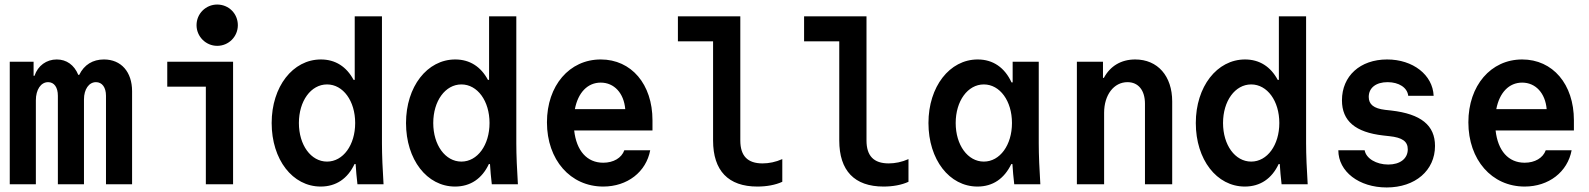

<svg xmlns="http://www.w3.org/2000/svg" viewBox="-20 -812 7000 846"><path d="M23 0H138V-370C138 -417 160 -450 192 -450C219 -450 235 -427 235 -390V0H350V-374C350 -419 372 -450 403 -450C430 -450 447 -427 447 -390V0H562V-410C562 -495 514 -550 438 -550C389 -550 351 -527 329 -482H325C307 -526 273 -550 230 -550C185 -550 147 -523 132 -478H128V-540H23Z M1007 -540H717V-430H887V0H1007ZM846 -701C846 -651 887 -610 937 -610C988 -610 1028 -651 1028 -701C1028 -752 988 -792 937 -792C887 -792 846 -752 846 -701Z M1555 0H1670C1666 -63 1663 -129 1663 -180V-740H1543V-460H1538C1507 -518 1458 -550 1394 -550C1270 -550 1177 -430 1177 -270C1177 -109 1269 10 1393 10C1461 10 1512 -25 1542 -89H1547C1549 -60 1551 -32 1555 0ZM1421 -100C1350 -100 1297 -173 1297 -270C1297 -367 1350 -440 1421 -440C1492 -440 1545 -367 1545 -270C1545 -173 1492 -100 1421 -100Z M2147 0H2262C2258 -63 2255 -129 2255 -180V-740H2135V-460H2130C2099 -518 2050 -550 1986 -550C1862 -550 1769 -430 1769 -270C1769 -109 1861 10 1985 10C2053 10 2104 -25 2134 -89H2139C2141 -60 2143 -32 2147 0ZM2013 -100C1942 -100 1889 -173 1889 -270C1889 -367 1942 -440 2013 -440C2084 -440 2137 -367 2137 -270C2137 -173 2084 -100 2013 -100Z M2510 -237H2855V-282C2855 -441 2762 -550 2627 -550C2489 -550 2390 -435 2390 -273C2390 -108 2493 10 2638 10C2744 10 2827 -54 2845 -150H2731C2719 -116 2683 -95 2638 -95C2566 -95 2520 -148 2510 -237ZM2627 -448C2686 -448 2729 -402 2735 -331H2513C2527 -404 2569 -448 2627 -448Z M3242 -193V-740H2967V-630H3122V-193C3122 -60 3189 10 3317 10C3358 10 3397 3 3427 -11V-111C3398 -98 3368 -92 3340 -92C3274 -92 3242 -125 3242 -193Z M3798 -193V-740H3523V-630H3678V-193C3678 -60 3745 10 3873 10C3914 10 3953 3 3983 -11V-111C3954 -98 3924 -92 3896 -92C3830 -92 3798 -125 3798 -193Z M4436 -89H4441C4443 -60 4445 -32 4449 0H4564C4560 -63 4557 -129 4557 -180V-540H4442V-449H4437C4407 -514 4356 -550 4288 -550C4164 -550 4071 -430 4071 -270C4071 -109 4163 10 4287 10C4355 10 4405 -25 4436 -89ZM4439 -270C4439 -173 4386 -100 4315 -100C4244 -100 4191 -173 4191 -270C4191 -367 4244 -440 4315 -440C4386 -440 4439 -367 4439 -270Z M4725 0H4845V-315C4845 -394 4888 -450 4948 -450C4996 -450 5025 -414 5025 -355V0H5145V-365C5145 -477 5081 -550 4982 -550C4920 -550 4872 -521 4844 -469H4840V-540H4725Z M5627 0H5742C5738 -63 5735 -129 5735 -180V-740H5615V-460H5610C5579 -518 5530 -550 5466 -550C5342 -550 5249 -430 5249 -270C5249 -109 5341 10 5465 10C5533 10 5584 -25 5614 -89H5619C5621 -60 5623 -32 5627 0ZM5493 -100C5422 -100 5369 -173 5369 -270C5369 -367 5422 -440 5493 -440C5564 -440 5617 -367 5617 -270C5617 -173 5564 -100 5493 -100Z M5877 -150C5877 -56 5968 14 6090 14C6216 14 6303 -61 6303 -169C6303 -260 6241 -310 6110 -325L6083 -328C6033 -334 6011 -352 6011 -385C6011 -425 6043 -450 6094 -450C6144 -450 6181 -426 6185 -390H6297C6293 -482 6206 -550 6092 -550C5973 -550 5893 -477 5893 -370C5893 -279 5952 -229 6075 -215L6102 -212C6159 -206 6183 -189 6183 -154C6183 -113 6149 -87 6097 -87C6044 -87 5999 -114 5993 -150Z M6570 -237H6915V-282C6915 -441 6822 -550 6687 -550C6549 -550 6450 -435 6450 -273C6450 -108 6553 10 6698 10C6804 10 6887 -54 6905 -150H6791C6779 -116 6743 -95 6698 -95C6626 -95 6580 -148 6570 -237ZM6687 -448C6746 -448 6789 -402 6795 -331H6573C6587 -404 6629 -448 6687 -448Z"/></svg>

Font: CommitMono-dimboump
Style: Bold
Weight: 700
Monospace: yes
Designer: Eigil Nikolajsen
Foundry: Eigil Nikolajsen
Version: Version 1.143